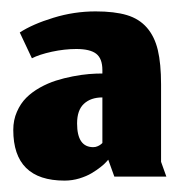

<svg xmlns="http://www.w3.org/2000/svg" viewBox="-20 -310 319 337"><path d="M170 -29.7 180.7 0H272L262.7 -26V-161.7Q262.7 -198.3 257 -222.2Q251.3 -246 237.8 -261.5Q224.3 -277 202.7 -283.5Q181 -290 147.7 -290Q110 -290 73.7 -278.8Q37.3 -267.7 14.7 -253L36 -207.7Q48.7 -214.3 71 -219.2Q93.3 -224 114 -224Q138 -224 148.8 -215.7Q159.7 -207.3 159.7 -187V-181Q148.3 -181 136 -180Q123.7 -179 108 -176Q92.3 -173 78.2 -168.5Q64 -164 50 -156.2Q36 -148.3 26 -138.3Q16 -128.3 9.7 -113.8Q3.3 -99.3 3.3 -82Q3.3 7 93.3 7Q106.7 7 119.3 3.2Q132 -0.7 140.8 -6Q149.7 -11.3 156.5 -16.7Q163.3 -22 166.7 -26ZM143.7 -51.7Q115.3 -51.7 115.3 -93.3Q115.3 -116.7 127.3 -127.8Q139.3 -139 159.7 -139V-59Q159.7 -59 157.7 -57.2Q155.7 -55.3 151.8 -53.5Q148 -51.7 143.7 -51.7Z"/></svg>

Font: Jomhuria
Style: Regular
Weight: 400
Designer: Arabic design by Kourosh Beigpour, Latin design by Eben Sorkin, engineering by Lasse Fister and Khaled Hosney
Version: Version 1.0000